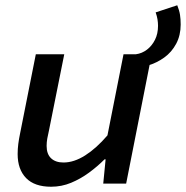

<svg xmlns="http://www.w3.org/2000/svg" viewBox="-20 -697 706 729"><path d="M541 -448 496 -491Q519 -494 538 -508.5Q557 -523 568.5 -546Q580 -569 580 -599Q580 -611 578 -623.5Q576 -636 571 -650L653 -677Q661 -657 663.5 -640.5Q666 -624 666 -604Q666 -563 649 -531Q632 -499 603.5 -478.5Q575 -458 541 -448ZM174 12Q111 12 79 -21Q47 -54 47 -112Q47 -132 49.5 -151Q52 -170 56 -189L116 -491H224L166 -202Q162 -185 159.5 -171Q157 -157 157 -143Q157 -112 174 -96Q191 -80 221 -80Q261 -80 303.5 -107Q346 -134 388 -183L449 -491H556L459 0H372L381 -92H377Q350 -65 318 -41.5Q286 -18 250 -3Q214 12 174 12Z"/></svg>

Font: Source Code Pro SemiBold
Style: Italic
Weight: 600
Italic angle: -11°
Monospace: yes
Designer: Paul D. Hunt, Teo Tuominen
Foundry: Adobe Systems Incorporated
Version: Version 1.016;hotconv 1.0.116;makeotfexe 2.5.65601